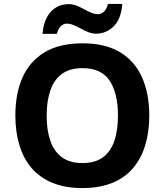

<svg xmlns="http://www.w3.org/2000/svg" viewBox="-20 -945 836 975"><path d="M738 -358Q738 -275 717.5 -207.5Q697 -140 655.5 -91Q614 -42 549.5 -16Q485 10 398 10Q311 10 246.5 -16.5Q182 -43 140.5 -91.5Q99 -140 78.5 -208Q58 -276 58 -359Q58 -470 94.5 -552Q131 -634 206.5 -679.5Q282 -725 399 -725Q515 -725 590 -679.5Q665 -634 701.5 -551.5Q738 -469 738 -358ZM217 -358Q217 -283 236 -229Q255 -175 295 -146Q335 -117 398 -117Q463 -117 502.5 -146Q542 -175 560.5 -229Q579 -283 579 -358Q579 -471 537 -535Q495 -599 399 -599Q335 -599 295 -570Q255 -541 236 -487Q217 -433 217 -358ZM196 -773Q199 -812 210.5 -840.5Q222 -869 240 -887.5Q258 -906 280.5 -915Q303 -924 329 -924Q349 -924 368.5 -916.5Q388 -909 406.5 -898.5Q425 -888 443 -880.5Q461 -873 479 -873Q494 -873 508 -886Q522 -899 528 -925H601Q595 -848 557 -811Q519 -774 468 -774Q448 -774 429 -781.5Q410 -789 391 -799.5Q372 -810 354 -817.5Q336 -825 318 -825Q303 -825 289 -812Q275 -799 269 -773Z"/></svg>

Font: Noto Sans Myanmar
Style: Regular
Weight: 400
Designer: Monotype Design Team
Foundry: Monotype Imaging Inc.
Version: Version 2.107